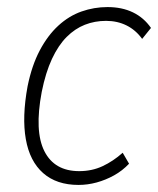

<svg xmlns="http://www.w3.org/2000/svg" viewBox="-20 -515 447 543"><path d="M202 8Q140 8 102 -25.5Q64 -59 53 -121.5Q42 -184 58 -271Q70 -330 92.5 -372.5Q115 -415 145 -442.5Q175 -470 210.5 -482.5Q246 -495 284 -495Q325 -495 356 -480Q387 -465 407 -436L382 -405Q364 -430 338 -443Q312 -456 280 -456Q248 -456 220 -445Q192 -434 168.5 -410.5Q145 -387 127 -348.5Q109 -310 98 -255Q77 -144 105.5 -87.5Q134 -31 204 -31Q240 -31 270 -45Q300 -59 327 -83L345 -52Q326 -32 302.5 -19Q279 -6 253.5 1Q228 8 202 8Z"/></svg>

Font: Nunito Sans 10pt Condensed ExtraLight
Style: Italic
Weight: 250
Width: 3
Italic angle: -9°
Designer: Vernon Adams
Foundry: Vernon Adams
Version: Version 3.101;gftools[0.9.27]